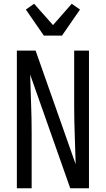

<svg xmlns="http://www.w3.org/2000/svg" viewBox="-20 -1005 565 1025"><path d="M70 0V-735H170L384 -128Q382 -206 379 -284.5Q376 -363 376 -441V-735H455V0H355L141 -607Q143 -529 146 -450.5Q149 -372 149 -294V0ZM214 -815 118 -954 162 -985 263 -871 363 -985 407 -954 311 -815Z"/></svg>

Font: Iosevka Pride
Style: Regular
Weight: 400
Monospace: yes
Designer: Belleve Invis
Foundry: Belleve Invis
Version: Version 30.3.1; ttfautohint (v1.8.4)